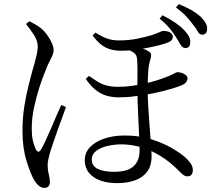

<svg xmlns="http://www.w3.org/2000/svg" viewBox="-20 -852 1040 931"><path d="M547 36Q502 36 467 23.5Q432 11 411.5 -14Q391 -39 391 -75Q391 -112 417 -139Q443 -166 487 -180.5Q531 -195 585 -195Q657 -195 714.5 -176.5Q772 -158 814 -133.5Q856 -109 878 -89Q895 -74 905 -59Q915 -44 915 -26Q915 -14 909 -5.5Q903 3 890 3Q878 3 868.5 -4Q859 -11 849 -22Q804 -68 757 -96.5Q710 -125 662.5 -138.5Q615 -152 568 -152Q537 -152 504 -145Q471 -138 448 -121.5Q425 -105 425 -78Q425 -48 453 -33.5Q481 -19 534 -19Q599 -19 628 -46Q657 -73 657 -124Q657 -148 655 -186.5Q653 -225 651 -268.5Q649 -312 647.5 -353Q646 -394 646 -424Q646 -449 646.5 -476Q647 -503 646.5 -526Q646 -549 645 -563Q644 -588 625.5 -599Q607 -610 592 -614L624 -628Q640 -625 654 -621.5Q668 -618 680 -613.5Q692 -609 702 -602Q711 -597 712.5 -589Q714 -581 710 -567Q701 -541 698.5 -502.5Q696 -464 696 -419Q696 -381 699 -333.5Q702 -286 705.5 -239Q709 -192 712 -153Q715 -114 715 -92Q715 -50 694.5 -21Q674 8 636 22Q598 36 547 36ZM196 59Q182 59 170 50Q158 41 146 22Q128 -9 108.5 -72Q89 -135 89 -218Q89 -280 98 -336.5Q107 -393 118.5 -438Q130 -483 137 -509Q142 -526 148 -547Q154 -568 158.5 -589Q163 -610 163 -626Q163 -655 144 -683.5Q125 -712 106 -736L123 -749Q136 -742 149.5 -734.5Q163 -727 176 -717Q192 -705 206.5 -685.5Q221 -666 230.5 -645.5Q240 -625 240 -609Q240 -597 234.5 -584Q229 -571 219 -552Q209 -533 197 -500Q186 -475 171.5 -430Q157 -385 145.5 -332.5Q134 -280 134 -231Q134 -191 140 -167.5Q146 -144 154 -127Q160 -117 166 -116.5Q172 -116 178 -126Q186 -138 199 -165.5Q212 -193 226.5 -227Q241 -261 254.5 -292.5Q268 -324 277 -343L300 -333Q293 -312 282 -283Q271 -254 260 -223Q249 -192 240 -165.5Q231 -139 226 -123Q219 -100 215 -82.5Q211 -65 211 -52Q211 -28 216.5 -7Q222 14 222 31Q222 44 215 51.5Q208 59 196 59ZM556 -380Q523 -380 495 -388.5Q467 -397 443 -416.5Q419 -436 396 -469L411 -484Q432 -470 451 -457.5Q470 -445 494.5 -438Q519 -431 553 -431Q591 -431 622.5 -436Q654 -441 674 -445Q712 -453 744 -463.5Q776 -474 798 -483Q819 -492 827.5 -497Q836 -502 840 -502Q845 -502 853.5 -500.5Q862 -499 870 -495Q878 -491 883.5 -485.5Q889 -480 889 -471Q889 -462 882 -453Q875 -444 857 -437Q821 -423 771 -410.5Q721 -398 676 -391Q644 -386 616 -383Q588 -380 556 -380ZM570 -606Q539 -606 514.5 -613Q490 -620 469.5 -636.5Q449 -653 429 -680L443 -694Q474 -674 499.5 -665Q525 -656 557 -656Q607 -656 651 -665.5Q695 -675 717 -682Q743 -691 754.5 -696.5Q766 -702 773 -702Q792 -702 805 -694.5Q818 -687 818 -673Q818 -665 813 -658.5Q808 -652 799 -648Q784 -641 757 -634Q730 -627 697 -620.5Q664 -614 630.5 -610Q597 -606 570 -606ZM877 -619Q865 -620 855.5 -635Q846 -650 834 -671Q821 -692 803 -714Q785 -736 754 -762L768 -778Q805 -759 830.5 -741.5Q856 -724 873 -706Q890 -688 897 -673.5Q904 -659 902 -643Q902 -630 894.5 -624Q887 -618 877 -619ZM959 -684Q946 -685 938 -700.5Q930 -716 915 -734Q900 -754 882.5 -773Q865 -792 833 -816L847 -832Q884 -817 909 -802.5Q934 -788 952 -772Q970 -754 978 -738.5Q986 -723 984 -709Q984 -697 977 -690Q970 -683 959 -684Z"/></svg>

Font: Noto Serif JP ExtraLight
Style: Regular
Weight: 400
Version: Version 2.003-H1;hotconv 1.1.1;makeotfexe 2.6.0